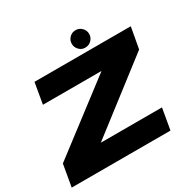

<svg xmlns="http://www.w3.org/2000/svg" viewBox="-195 -1000 1173 1176"><g transform="rotate(-30 392.0 -412.0)"><path d="M-16.5 0H682L708 -149H275.5L764 -526L791 -675H110L84.5 -527.5H499L10.5 -155ZM484.5 -700.5Q511 -700.5 529 -718.8Q547 -737 547 -762Q547 -787.5 528.8 -805.5Q510.5 -823.5 485.5 -823.5Q460 -823.5 442 -805.5Q424 -787.5 424 -762Q424 -737 441.8 -718.8Q459.5 -700.5 484.5 -700.5Z"/></g></svg>

Font: Anybody Expanded ExtraBold
Style: Italic
Weight: 800
Width: 7
Italic angle: -10°
Version: Version 1.113;gftools[0.9.25]